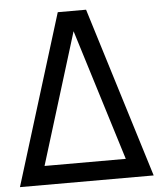

<svg xmlns="http://www.w3.org/2000/svg" viewBox="-53 -786 687 831"><g transform="rotate(-5 290.5 -370.0)"><path d="M229 -740H352L581 0H0ZM467 -82 290 -652 114 -82Z"/></g></svg>

Font: Encode Sans Compressed
Style: Medium
Weight: 500
Designer: Pablo Impallari, Andres Torresi
Foundry: Pablo Impallari, Andres Torresi
Version: Version 1.000; ttfautohint (v1.00) -l 8 -r 50 -G 200 -x 14 -